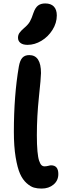

<svg xmlns="http://www.w3.org/2000/svg" viewBox="-20 -1119 372 1109"><path d="M139.2 -859.9Q112.3 -859.9 98.1 -871.1Q84 -882.3 84 -900.9Q84 -916.5 92 -928.5Q100.1 -940.4 119.1 -957Q142.1 -976.1 152.3 -993.9Q162.6 -1011.7 172.9 -1043.9Q183.6 -1074.7 199.7 -1086.9Q215.8 -1099.1 241.2 -1099.1Q273.9 -1099.1 291 -1081.3Q308.1 -1063.5 308.1 -1029.8Q308.1 -986.3 283.2 -946.5Q258.3 -906.7 219.2 -883.3Q180.2 -859.9 139.2 -859.9ZM220.2 -29.8Q195.8 -29.8 176 -35.4Q156.2 -41 133.5 -61.3Q110.8 -81.5 95.7 -115.5Q80.6 -149.4 70.3 -211.4Q60.1 -273.4 60.1 -357.9Q60.1 -567.4 88.9 -734.9Q95.2 -770.5 109.4 -785.6Q123.5 -800.8 148.9 -800.8Q216.8 -800.8 216.8 -696.8Q216.8 -670.9 204.8 -558.6Q192.9 -446.3 192.9 -337.9Q192.9 -282.7 196.3 -245.6Q199.7 -208.5 206.1 -190.2Q212.4 -171.9 219.7 -165Q227.1 -158.2 236.8 -158.2Q248 -158.2 258.8 -161.1Q269.5 -164.1 274.9 -164.1Q316.9 -164.1 316.9 -113.8Q316.9 -76.2 289.3 -53Q261.7 -29.8 220.2 -29.8Z"/></svg>

Font: Shantell Sans Bouncy
Style: Regular
Weight: 600
Designer: Stephen Nixon, Anya Danilova, Shantell Martin
Foundry: Arrow Type
Version: Version 1.006;[9816181b4]